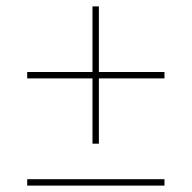

<svg xmlns="http://www.w3.org/2000/svg" viewBox="-20 -592 599 600"><path d="M269 -143V-347H65V-367H269V-572H289V-367H494V-347H289V-143ZM65 -12V-32H494V-12Z"/></svg>

Font: Noto Serif Display Light
Style: Regular
Weight: 300
Designer: Monotype Design Team
Foundry: Monotype Imaging Inc.
Version: Version 2.009